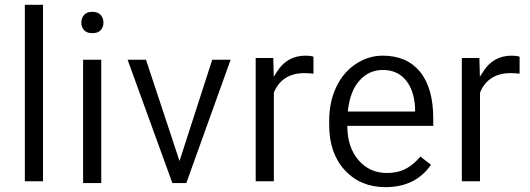

<svg xmlns="http://www.w3.org/2000/svg" viewBox="-20 -770 2207 800"><path d="M83.5 -750V-14.6H159.2V-750Z M326.2 -521V-7.3H401.9V-521ZM330.6 -644C337.9 -636.2 349.1 -631.8 364.7 -631.8C379.9 -631.8 391.6 -635.7 399.4 -644C415 -661.1 415 -690.4 399.4 -708C391.6 -716.3 379.9 -720.7 364.7 -720.7C349.1 -720.7 337.9 -716.3 330.6 -708C322.8 -699.2 318.8 -689 318.8 -675.8C318.8 -662.6 322.8 -652.3 330.6 -644Z M588.4 -521H511.7L698.2 -7.3H756.3L940.9 -521H864.3L728 -99.1Z M1286.1 -533.7C1277.8 -536.6 1267.1 -538.1 1253.4 -538.1C1201.7 -538.1 1161.6 -515.6 1133.8 -470.7L1120.6 -450.2L1118.7 -528.3H1045.4V-14.6H1121.1V-383.8L1121.6 -385.3C1144 -438.5 1186.5 -465.3 1249 -465.3C1262.2 -465.3 1274.4 -464.4 1286.1 -462.9Z M1731.4 -117.7C1715.3 -98.1 1697.3 -82 1676.3 -69.8C1652.8 -56.2 1624.5 -49.3 1591.3 -49.3C1543.9 -49.3 1505.4 -66.9 1474.6 -101.6C1444.3 -136.2 1428.7 -181.6 1427.2 -237.8V-245.6H1785.2V-276.9C1785.2 -361.3 1766.6 -426.3 1730 -471.2C1693.4 -515.6 1641.6 -538.1 1575.2 -538.1C1534.7 -538.1 1497.1 -526.4 1462.4 -503.4C1427.7 -480.5 1400.4 -448.2 1380.9 -407.2C1361.3 -365.7 1351.6 -318.8 1351.6 -266.1V-249C1351.6 -170.4 1373.5 -107.4 1417 -60.5C1460.4 -13.7 1516.6 9.8 1586.4 9.8C1669.9 9.8 1732.9 -21.5 1775.9 -83.5ZM1670.4 -436.5C1693.8 -408.7 1707 -369.6 1709.5 -320.3V-305.2H1429.2L1430.2 -314C1436.5 -365.2 1452.1 -405.8 1478 -434.6C1504.4 -463.9 1536.6 -478.5 1575.2 -478.5C1615.2 -478.5 1647 -464.4 1670.4 -436.5Z M2145 -533.7C2136.7 -536.6 2126 -538.1 2112.3 -538.1C2060.5 -538.1 2020.5 -515.6 1992.7 -470.7L1979.5 -450.2L1977.5 -528.3H1904.3V-14.6H1980V-383.8L1980.5 -385.3C2002.9 -438.5 2045.4 -465.3 2107.9 -465.3C2121.1 -465.3 2133.3 -464.4 2145 -462.9Z"/></svg>

Font: Shabnam Light
Style: Regular
Weight: 300
Foundry: DejaVu fonts team - Redesigned by Saber Rastikerdar - Based on Vazir font
Version: Version 5.0.1